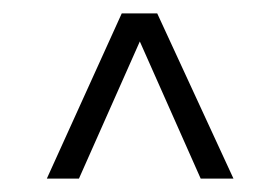

<svg xmlns="http://www.w3.org/2000/svg" viewBox="-20 -770 418 287"><path d="M50 -503 162 -750H215L329 -503H280L189 -708L98 -503Z"/></svg>

Font: Saira Ultra Condensed Light
Style: Regular
Weight: 300
Width: 1
Designer: Hector Gatti with collaboration of the Omnibus-Type team
Foundry: Omnibus-Type
Version: Version 1.001; ttfautohint (v1.8)